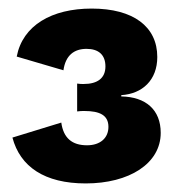

<svg xmlns="http://www.w3.org/2000/svg" viewBox="-20 -755 419 448"><path d="M194 -735C101 -735 33 -696 19 -623L128 -591C133 -626 153 -641 182 -641C210 -641 226 -627 226 -600C226 -573 208 -559 175 -559C171 -559 165 -559 160 -560V-495C166 -496 172 -496 177 -496C213 -496 233 -486 233 -459C233 -433 214 -416 183 -416C148 -416 128 -433 123 -469L9 -434C27 -366 84 -327 180 -327C281 -327 355 -373 355 -445C355 -499 320 -529 263 -530V-533C312 -536 347 -568 347 -622C347 -693 291 -735 194 -735Z"/></svg>

Font: Work Sans
Style: Bold
Weight: 700
Designer: Wei Huang
Foundry: Wei Huang
Version: Version 2.012